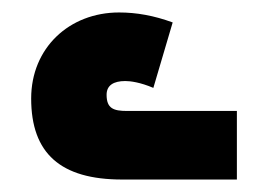

<svg xmlns="http://www.w3.org/2000/svg" viewBox="-20 -887 410 308"><path d="M176 -599H360V-709H184C162 -709 151 -713 151 -735C151 -750 162 -757 181 -757C189 -757 205 -755 226 -746L257 -851C227 -862 199 -867 171 -867C91 -867 30 -810 30 -729C30 -641 77 -599 176 -599Z"/></svg>

Font: Noto Sans Armenian SemiCondensed Extra
Style: Regular
Weight: 800
Width: 4
Designer: Monotype Design Team
Foundry: Monotype Imaging Inc.
Version: Version 1.901